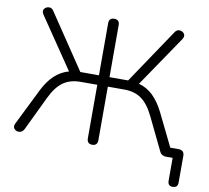

<svg xmlns="http://www.w3.org/2000/svg" viewBox="-91 -813 1171 1076"><g transform="rotate(10 494.0 -275.5)"><path d="M959 160Q931 160 931 130V0H891Q882 0 872 -5.5Q862 -11 857 -22L767 -208Q735 -274 695.5 -302Q656 -330 599 -330H504V-26Q504 6 474 6Q444 6 444 -26V-330H349Q290 -330 250 -301.5Q210 -273 179 -208L86 -14Q76 4 59 5.5Q42 7 31 -5Q20 -17 29 -36L131 -242Q185 -352 275 -376L78 -666Q67 -684 76 -696.5Q85 -709 101.5 -710.5Q118 -712 129 -695L338 -384H444V-680Q444 -711 474 -711Q504 -711 504 -680V-384H610L819 -695Q830 -712 846.5 -710.5Q863 -709 872 -696.5Q881 -684 870 -666L673 -376Q719 -364 754 -330Q789 -296 816 -242L908 -54H955Q988 -54 988 -21V130Q988 160 959 160Z"/></g></svg>

Font: Nunito Light
Style: Regular
Weight: 300
Designer: Vernon Adams
Foundry: Vernon Adams
Version: Version 3.601; ttfautohint (v1.8.2.53-6de2)